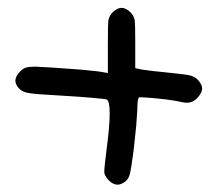

<svg xmlns="http://www.w3.org/2000/svg" viewBox="-20 -600 565 499"><path d="M262.2 -131.8Q251 -143.6 251 -153.3Q251 -164.6 257.3 -214.4Q265.1 -272.5 265.1 -305.7Q265.1 -338.4 256.8 -341.8Q253.4 -342.8 220.7 -345.7Q188 -348.6 145.5 -351.1Q73.7 -355 56.2 -357.9Q39.1 -360.4 30.8 -368.7Q20 -379.4 20 -390.1Q20 -390.6 20 -391.1Q20.5 -402.3 32.2 -414.1Q39.6 -421.9 47.4 -424.3Q55.2 -426.8 71.8 -426.8Q85.9 -426.3 116.7 -424.3Q147.5 -422.4 178.2 -419.9Q198.2 -418.5 215.3 -416.5Q232.4 -415 240.7 -413.6Q247.1 -412.6 260.3 -410.2Q260.3 -410.2 260.3 -482.9Q260.3 -535.2 261.7 -546.9Q263.7 -558.6 272.5 -567.9Q284.7 -579.6 295.9 -579.6Q307.1 -579.6 319.3 -567.9Q328.1 -558.6 330.1 -547.4Q331.5 -536.6 331.5 -488.8Q331.5 -488.8 331.5 -422.9Q336.9 -421.9 347.7 -419.4Q354 -418.5 376.5 -415.5Q398.4 -413.1 423.3 -410.6Q462.4 -406.7 474.6 -403.8Q486.8 -400.4 494.1 -392.6Q505.4 -380.4 505.4 -370.1Q505.4 -359.9 494.1 -346.7Q481.9 -333 465.3 -333Q460.9 -333 456.1 -334Q433.1 -338.9 413.6 -341.3Q385.7 -344.7 364.3 -346.2Q342.8 -347.7 341.3 -346.7Q339.4 -345.7 337.9 -336.4Q336.9 -327.1 336.9 -314.9Q336.4 -302.7 334 -272.9Q331.1 -242.7 327.6 -211.9Q321.3 -163.6 317.9 -149.4Q314.5 -135.3 306.6 -128.9Q295.4 -120.1 285.6 -120.1Q285.6 -120.1 284.2 -120.1Q273.4 -120.6 262.2 -131.8Z"/></svg>

Font: Casuwalt
Style: Regular
Weight: 400
Designer: Walter E Stewart
Version: 0.1